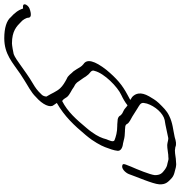

<svg xmlns="http://www.w3.org/2000/svg" viewBox="7 -677 845 899"><g transform="rotate(-90 429.5 -227.5)"><path d="M64 -47C52 -12 18 65 16 95C14 126 27 137 45 154C54 162 65 166 79 169L94 173C100 174 105 175 110 175C115 175 119 174 124 174C141 174 155 169 175 169C182 170 186 170 190 171C203 177 218 174 237 168C273 160 303 159 337 142C362 130 376 114 396 94C412 77 418 64 428 48C450 9 442 -15 425 -31L411 -40C418 -44 427 -49 435 -53C482 -78 512 -104 552 -152C595 -207 604 -243 579 -259C566 -269 563 -279 555 -291L545 -306C533 -317 527 -331 509 -338C494 -346 477 -356 466 -368C450 -385 441 -410 429 -429C425 -430 428 -443 431 -448C432 -451 435 -454 438 -457C455 -475 469 -485 488 -496C519 -514 547 -535 577 -556C586 -563 615 -583 626 -586C633 -588 667 -594 676 -594C734 -594 756 -572 777 -551C785 -545 796 -527 796 -518C796 -508 804 -504 818 -506C833 -509 848 -512 857 -528C863 -541 854 -544 839 -542C832 -565 817 -583 799 -599C783 -619 748 -630 700 -630C625 -630 586 -591 533 -555L505 -537C479 -520 447 -505 425 -482C388 -450 374 -415 386 -400C389 -396 393 -389 397 -384C334 -348 292 -303 246 -248C239 -239 231 -230 225 -221C212 -202 206 -191 198 -176L190 -158C183 -140 174 -115 173 -100C171 -85 187 -76 207 -74L224 -70C233 -67 251 -65 264 -65C268 -65 273 -65 280 -64C290 -64 296 -61 298 -56C304 -44 321 -38 334 -30L372 -6C384 2 399 7 397 23L394 38C382 76 349 114 317 121C288 125 260 133 232 138C220 138 214 134 200 133C191 133 182 134 176 135L160 137C156 138 152 138 148 138C144 138 139 139 135 139C132 139 129 138 125 137L113 134C100 132 94 128 85 122C67 109 59 100 59 75C61 53 86 -8 99 -37C103 -50 116 -72 108 -76C92 -85 71 -64 64 -47ZM261 -221C266 -228 272 -236 279 -244C320 -293 355 -333 406 -359C416 -353 418 -345 425 -336C437 -322 457 -316 472 -304L483 -298C486 -296 489 -293 493 -289C502 -275 513 -262 521 -248L529 -238C535 -229 554 -223 547 -207C536 -162 472 -99 434 -82C417 -74 401 -65 386 -53C385 -54 385 -54 384 -54C375 -60 369 -68 359 -72C351 -75 345 -79 340 -84C335 -94 327 -100 307 -100C299 -101 293 -101 289 -101C261 -101 240 -107 222 -114C212 -120 222 -139 227 -152C232 -172 240 -192 261 -221Z"/></g></svg>

Font: Stray Cat
Style: UltObl
Weight: 400
Version: Version 1.0